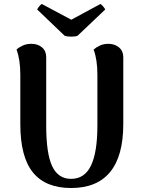

<svg xmlns="http://www.w3.org/2000/svg" viewBox="-20 -930 713 964"><path d="M599 -307Q599 -147 533 -66.5Q467 14 337 14Q209 14 145.5 -64Q82 -142 82 -307V-555Q82 -631 63 -681Q74 -692 93.5 -701Q113 -710 138 -710Q170 -710 191 -692Q212 -674 212 -643V-300Q212 -159 242 -95.5Q272 -32 337 -32Q405 -32 437 -99Q469 -166 469 -300V-555Q469 -631 450 -681Q462 -692 481 -701Q500 -710 524 -710Q556 -710 577.5 -692Q599 -674 599 -643ZM339 -746Q314 -746 304 -751L167 -882Q168 -887 176 -897Q184 -907 190 -910L338 -831L484 -910Q490 -907 498.5 -897Q507 -887 508 -882L370 -751Q360 -746 339 -746Z"/></svg>

Font: Arima Madurai Black
Style: Regular
Weight: 900
Designer: Joana Correia and Natanael Gama
Foundry: NDISCOVER
Version: Version 1.020